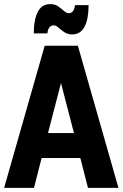

<svg xmlns="http://www.w3.org/2000/svg" viewBox="-22 -912 595 932"><path d="M-2 0 195 -690H356L553 0H405L368 -145H180L143 0ZM211 -266H337L274 -509ZM142 -750Q142 -817 161.5 -854.5Q181 -892 222 -892Q245 -892 260.5 -881Q276 -870 288.5 -859Q301 -848 312 -848Q323 -848 331 -856.5Q339 -865 342 -887H408Q408 -820 388.5 -782.5Q369 -745 328 -745Q306 -745 290 -756Q274 -767 262 -778Q250 -789 238 -789Q228 -789 219.5 -781Q211 -773 208 -750Z"/></svg>

Font: Radio Canada Condensed
Style: Bold
Weight: 700
Width: 3
Designer: Charles Daoud, Etienne Aubert Bonn, Alexandre Saumier Demers, Jacques Le Bailly
Foundry: Radio-Canada
Version: Version 2.104; ttfautohint (v1.8.4.7-5d5b);gftools[0.9.28.de